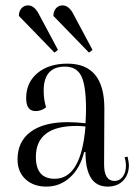

<svg xmlns="http://www.w3.org/2000/svg" viewBox="-20 -680 510 712"><path d="M310 -485 178 -621Q178 -638 187.5 -649Q197 -660 212 -660Q236 -660 253 -626L323 -495ZM182 -485 50 -621Q50 -638 59.5 -649Q69 -660 84 -660Q108 -660 125 -626L195 -495ZM152 12Q104 12 74.5 -15.5Q45 -43 45 -89Q45 -155 93.5 -191Q142 -227 231 -227Q261 -227 297 -223Q299 -255 299 -274Q299 -363 281.5 -398Q264 -433 221 -433Q142 -433 142 -344Q142 -309 151 -282Q133 -268 112 -268Q77 -268 77 -316Q77 -374 119 -409Q161 -444 230 -444Q367 -444 367 -278L366 -70Q366 -9 405 -9Q423 -9 435 -24.5Q447 -40 447 -65Q447 -82 442 -97L453 -99Q458 -77 458 -68Q458 -32 436.5 -10Q415 12 379 12Q297 12 297 -116H292Q277 -56 239.5 -22Q202 12 152 12ZM113 -98Q113 -17 183 -17Q281 -17 297 -211Q275 -213 264 -213Q113 -213 113 -98Z"/></svg>

Font: Arapey Regular-Display
Style: Regular
Weight: 400
Designer: Eduardo Rodriguez Tunni
Foundry: Eduardo Rodriguez Tunni
Version: Version 4.000